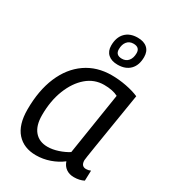

<svg xmlns="http://www.w3.org/2000/svg" viewBox="-191 -883 891 995"><g transform="rotate(30 254.0 -386.0)"><path d="M410 10Q383 10 363.5 -3.5Q344 -17 336 -42Q305 -18 265 -4Q225 10 183 10Q110 10 68.5 -36.5Q27 -83 27 -174Q27 -288 62.5 -371.5Q98 -455 163.5 -500.5Q229 -546 317 -546Q361 -546 405 -537.5Q449 -529 481 -515Q461 -392 448 -311.5Q435 -231 427.5 -184.5Q420 -138 417 -117.5Q414 -97 414 -94Q414 -58 444 -58Q458 -58 471 -64L469 -3Q444 10 410 10ZM334 -96 392 -466Q360 -483 308 -483Q250 -483 205 -444.5Q160 -406 133.5 -339Q107 -272 107 -186Q107 -124 135 -91Q163 -58 213 -58Q243 -58 276 -69Q309 -80 334 -96ZM315 -608Q278 -608 257.5 -626.5Q237 -645 237 -678Q237 -727 263.5 -754.5Q290 -782 337 -782Q374 -782 394.5 -763.5Q415 -745 415 -711Q415 -662 388.5 -635Q362 -608 315 -608ZM319 -646Q343 -646 357 -663Q371 -680 371 -709Q371 -744 333 -744Q309 -744 295 -727Q281 -710 281 -681Q281 -646 319 -646Z"/></g></svg>

Font: Georama
Style: Italic
Weight: 400
Italic angle: -9°
Designer: Jean-Baptiste Levee
Foundry: Production Type
Version: Version 1.000